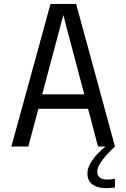

<svg xmlns="http://www.w3.org/2000/svg" viewBox="-20 -760 656 996"><path d="M39 0 242 -739.5H375L576.5 0H488.5L308 -684H309L127 0ZM144 -195.5V-270.5H473V-195.5ZM576.5 167.5V212.5Q567 214 554.5 215Q542 216 530 216Q503.5 216 481.5 208.2Q459.5 200.5 446.5 183.8Q433.5 167 433.5 140.5Q433.5 115 448.2 88.8Q463 62.5 485 39Q507 15.5 527.5 0H576.5Q558.5 16 537 39.2Q515.5 62.5 500 86.5Q484.5 110.5 484.5 129.5Q484.5 151.5 498.5 161.5Q512.5 171.5 535.5 171.5Q545.5 171.5 556.8 170.2Q568 169 576.5 167.5Z"/></svg>

Font: Epilogue
Style: Regular
Weight: 400
Designer: Tyler Finck
Foundry: Etcetera Type Co
Version: Version 2.112